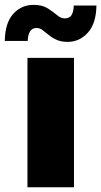

<svg xmlns="http://www.w3.org/2000/svg" viewBox="-66 -790 427 810"><path d="M49.8 0V-545.9H246.1V0ZM219.7 -613.3Q191.9 -613.3 172.6 -622.1Q153.3 -630.9 139.4 -642.6Q125.5 -654.3 113.5 -663.1Q101.6 -671.9 87.9 -671.9Q53.2 -671.9 50.8 -617.2H-45.9Q-44.4 -694.3 -9.8 -731.9Q24.9 -769.5 75.2 -769.5Q111.8 -769.5 134.8 -755.1Q157.7 -740.7 174.1 -726.6Q190.4 -712.4 207 -712.4Q227.5 -712.4 236.1 -726.8Q244.6 -741.2 245.1 -766.6H340.8Q339.8 -691.4 304.7 -652.3Q269.5 -613.3 219.7 -613.3Z"/></svg>

Font: Inter Black
Style: Regular
Weight: 900
Designer: Rasmus Andersson
Foundry: rsms
Version: Version 4.000;git-a52131595